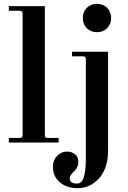

<svg xmlns="http://www.w3.org/2000/svg" viewBox="-20 -744 668 1002"><path d="M26 0V-24H82Q91 -24 94.5 -27.5Q98 -31 98 -40V-672Q98 -681 94.5 -684.5Q91 -688 82 -688H26V-712H214V-40Q214 -31 217.5 -27.5Q221 -24 230 -24H286V0ZM433 -597Q412 -618 412 -650Q412 -682 433 -703Q454 -724 486 -724Q518 -724 539 -703Q560 -682 560 -650Q560 -618 539 -597Q518 -576 486 -576Q454 -576 433 -597ZM256 126Q256 92 278 69.5Q300 47 330 47Q354 47 371.5 61Q389 75 389 100Q389 131 361 156Q344 172 344 188Q344 202 355 208Q366 214 381 214Q396 214 405.5 204Q415 194 421.5 164Q428 134 428 82V-434Q428 -443 424.5 -446.5Q421 -450 412 -450H356V-474H544V40Q544 134 497.5 186Q451 238 385 238Q328 238 292 207Q256 176 256 126Z"/></svg>

Font: Old Standard TT
Style: Bold
Weight: 700
Designer: Alexey Kryukov <alexios@thessalonica.org.ru>
Version: Version 2.2